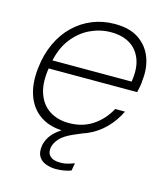

<svg xmlns="http://www.w3.org/2000/svg" viewBox="-105 -589 741 856"><g transform="rotate(15 265.5 -161.5)"><path d="M227 12Q160 12 115 -18Q70 -48 50.5 -103Q31 -158 40 -232Q47 -294 70.5 -345Q94 -396 131.5 -432.5Q169 -469 217 -488.5Q265 -508 320 -508Q390 -508 432.5 -478.5Q475 -449 492.5 -401Q510 -353 503 -297Q503 -283 500 -268.5Q497 -254 494 -240H73L80 -279H458Q468 -341 452 -383Q436 -425 400.5 -446.5Q365 -468 313 -468Q264 -468 218 -446.5Q172 -425 137.5 -380.5Q103 -336 90 -267L87 -249Q74 -176 90 -127Q106 -78 144 -53Q182 -28 235 -28Q297 -28 343.5 -58.5Q390 -89 419 -142H464Q443 -98 409 -63Q375 -28 329.5 -8Q284 12 227 12ZM231 185Q208 185 186 177Q164 169 152.5 150.5Q141 132 146 99Q150 78 162.5 58.5Q175 39 199 21Q223 3 261 -13L323 -38L334 -11L266 18Q226 36 208.5 55.5Q191 75 186 96Q181 122 195.5 137Q210 152 239 152Q258 153 275.5 148.5Q293 144 308 138L302 173Q287 179 268.5 182Q250 185 231 185Z"/></g></svg>

Font: DM Sans 28pt ExtraLight
Style: Italic
Weight: 250
Italic angle: -10°
Version: Version 4.004;gftools[0.9.30]